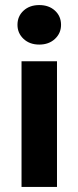

<svg xmlns="http://www.w3.org/2000/svg" viewBox="-20 -738 309 758"><path d="M65 0V-496H205V0ZM135 -562Q97 -562 73 -584.5Q49 -607 49 -640Q49 -674 73 -696Q97 -718 135 -718Q173 -718 197 -696Q221 -674 221 -640Q221 -607 197 -584.5Q173 -562 135 -562Z"/></svg>

Font: DM Sans 28pt ExtraBold
Style: Regular
Weight: 800
Version: Version 4.004;gftools[0.9.30]